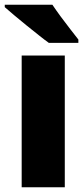

<svg xmlns="http://www.w3.org/2000/svg" viewBox="-30 -852 353 806"><path d="M242 -66H61V-619H242ZM190 -832Q204 -811 224.5 -783Q245 -755 265.5 -729Q286 -703 299 -686V-672H175Q158 -684 133 -704Q108 -724 80.5 -746Q53 -768 29 -788.5Q5 -809 -10 -822V-832Z"/></svg>

Font: Noto Sans Malayalam UI SemiCondensed Black
Style: Regular
Weight: 900
Width: 4
Designer: Jelle Bosma - Monotype Design Team
Foundry: Monotype Imaging Inc.
Version: Version 2.104; ttfautohint (v1.8.4.7-5d5b)